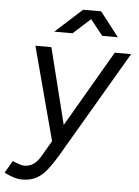

<svg xmlns="http://www.w3.org/2000/svg" viewBox="-115 -759 735 1017"><g transform="rotate(5 252.5 -250.0)"><path d="M41 212Q20 212 -4 204.5Q-28 197 -54 184L-16 119Q28 138 47 138Q74 138 95.5 123Q117 108 132 81L182 -4L50 -500H135L236 -95L472 -500H559L224 71Q197 116 172 147.5Q147 179 116 195.5Q85 212 41 212ZM143 -583 285 -712H381L481 -583H398L332 -666L240 -583Z"/></g></svg>

Font: Figtree
Style: Italic
Weight: 400
Italic angle: -9.5°
Foundry: Erik Kennedy
Version: Version 2.001; ttfautohint (v1.8.4.7-5d5b);gftools[0.9.27]